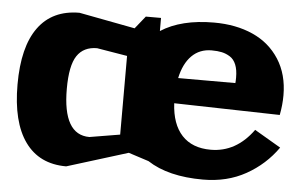

<svg xmlns="http://www.w3.org/2000/svg" viewBox="-47 -678 1183 756"><g transform="rotate(5 545.0 -300.0)"><path d="M439.9 -449.2 319.8 -469.2Q266.6 -469.2 240.7 -430.4Q214.8 -391.6 214.8 -299.8Q214.8 -118.2 319.8 -118.2L439.9 -138.2V-299.8ZM647.9 -379.9H874Q875 -387.7 875 -401.9Q875 -432.6 866.7 -452.9Q858.4 -473.1 842.8 -482.9Q827.1 -492.7 810.3 -496.3Q793.5 -500 770 -500Q722.7 -500 691.4 -468.8Q660.2 -437.5 647.9 -379.9ZM641.1 -279.8Q645.5 -197.3 686 -153.6Q726.6 -109.9 799.8 -109.9Q900.4 -109.9 967.8 -203.1L1071.8 -142.1Q1023.4 -73.2 949.2 -31.7Q875 9.8 779.8 9.8Q642.1 9.8 560.1 -43.9L480 -69.8L238.8 4.9Q132.3 4.9 76.2 -73.2Q20 -151.4 20 -299.8Q20 -448.7 75.9 -525.4Q131.8 -602.1 238.8 -602.1L460 -560.1L500 -609.9H560.1V-558.1Q640.6 -609.9 770 -609.9Q856.9 -609.9 923.6 -580.1Q990.2 -550.3 1028.6 -490.5Q1066.9 -430.7 1066.9 -348.1Q1066.9 -310.1 1059.1 -270Z"/></g></svg>

Font: Zantroke
Style: Regular
Weight: 500
Foundry: gluk
Version: Version 0.36